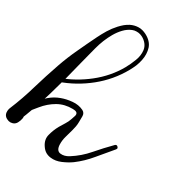

<svg xmlns="http://www.w3.org/2000/svg" viewBox="-501 -1641 1923 1923"><g transform="rotate(45 460.0 -679.5)"><path d="M70.3 -546.9Q210 -642.6 316.4 -785.2Q422.9 -927.7 465.8 -1093.8Q480.5 -1151.4 487.3 -1217.8Q495.1 -1284.2 471.7 -1341.8Q455.1 -1380.9 417 -1404.3Q378.9 -1427.7 335.9 -1429.7Q313.5 -1430.7 291 -1423.8Q268.6 -1418 249 -1403.3Q209 -1373 183.6 -1326.2Q158.2 -1280.3 143.6 -1225.6Q116.2 -1123 117.2 -1007.8Q117.2 -892.6 119.1 -811.5Q125 -595.7 119.1 -377.9Q114.3 -161.1 85 52.7Q70.3 30.3 56.6 6.8Q43 -16.6 28.3 -39.1Q30.3 -39.1 32.2 -39.1Q34.2 -38.1 36.1 -38.1Q50.8 -35.2 62.5 -27.3Q73.2 -19.5 80.1 -8.8Q96.7 17.6 91.8 51.8Q85.9 85 56.6 102.5Q55.7 102.5 54.7 103.5Q53.7 104.5 52.7 104.5Q46.9 69.3 42 34.2Q37.1 -1 31.2 -35.2Q33.2 -35.2 35.2 -35.2Q37.1 -34.2 39.1 -34.2Q15.6 -20.5 -7.8 -5.9Q-30.3 7.8 -53.7 21.5Q-44.9 -13.7 -19.5 -33.2Q5.9 -52.7 13.7 -79.1Q24.4 -110.4 36.1 -141.6Q47.9 -173.8 62.5 -203.1Q91.8 -262.7 129.9 -319.3Q168.9 -376 223.6 -414.1Q272.5 -449.2 336.9 -472.7Q400.4 -496.1 461.9 -484.4Q498 -476.6 507.8 -439.5Q517.6 -401.4 524.4 -374Q531.2 -348.6 533.2 -323.2Q535.2 -296.9 535.2 -271.5Q535.2 -222.7 534.2 -174.8Q533.2 -127 546.9 -81.1Q567.4 -13.7 615.2 -19.5Q662.1 -25.4 702.1 -68.4Q782.2 -155.3 832 -259.8Q882.8 -365.2 940.4 -465.8Q952.1 -484.4 970.7 -473.6Q983.4 -466.8 983.4 -456.1Q983.4 -450.2 980.5 -444.3Q932.6 -344.7 886.7 -243.2Q840.8 -141.6 772.5 -54.7Q737.3 -11.7 685.5 29.3Q632.8 70.3 576.2 78.1Q544.9 83 514.6 75.2Q483.4 66.4 455.1 41Q400.4 -5.9 400.4 -69.3Q399.4 -132.8 415 -196.3Q424.8 -232.4 436.5 -269.5Q448.2 -305.7 450.2 -343.8Q452.1 -370.1 453.1 -391.6Q453.1 -413.1 440.4 -422.9Q432.6 -427.7 420.9 -428.7Q408.2 -428.7 387.7 -423.8Q296.9 -401.4 234.4 -339.8Q171.9 -277.3 134.8 -193.4Q132.8 -189.5 121.1 -163.1Q109.4 -137.7 97.7 -110.4Q88.9 -87.9 82 -70.3Q75.2 -52.7 77.1 -50.8Q97.7 -26.4 99.6 1Q101.6 29.3 94.7 58.6Q86.9 89.8 60.5 104.5Q41 116.2 19.5 116.2Q10.7 116.2 2 114.3Q1 114.3 -1 113.3Q-2.9 113.3 -4.9 113.3Q-19.5 110.4 -31.2 102.5Q-43 94.7 -49.8 84Q-66.4 57.6 -60.5 23.4Q-54.7 -9.8 -25.4 -27.3Q-24.4 -27.3 -23.4 -28.3Q-22.5 -29.3 -21.5 -29.3Q-16.6 5.9 -10.7 41Q-5.9 75.2 -1 110.4Q-2 110.4 -3.9 110.4Q-5.9 109.4 -7.8 109.4Q-41 103.5 -54.7 75.2Q-64.5 52.7 -64.5 30.3Q-64.5 23.4 -63.5 16.6Q-42 -143.6 -39.1 -304.7Q-35.2 -465.8 -23.4 -627Q-14.6 -748 6.8 -866.2Q27.3 -985.4 50.8 -1104.5Q60.5 -1153.3 77.1 -1211.9Q94.7 -1270.5 122.1 -1323.2Q137.7 -1352.5 155.3 -1377.9Q173.8 -1403.3 195.3 -1422.9Q229.5 -1453.1 272.5 -1466.8Q295.9 -1474.6 322.3 -1474.6Q344.7 -1474.6 369.1 -1469.7Q454.1 -1451.2 491.2 -1393.6Q527.3 -1335.9 531.2 -1262.7Q534.2 -1223.6 529.3 -1182.6Q523.4 -1142.6 513.7 -1103.5Q467.8 -921.9 356.4 -769.5Q245.1 -617.2 90.8 -512.7Q74.2 -502 64.5 -519.5Q54.7 -536.1 70.3 -546.9Z"/></g></svg>

Font: Digory Doodles
Style: Regular
Weight: 400
Designer: Holds Worth Design
Version: Version 1.0